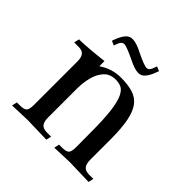

<svg xmlns="http://www.w3.org/2000/svg" viewBox="-156 -713 845 845"><g transform="rotate(45 266.5 -291.0)"><path d="M511.2 0Q489.3 0 392.1 -3.4Q323.7 -0.5 297.9 0L303.2 -24.4H322.8Q345.2 -24.4 354.7 -32Q364.3 -39.6 364.3 -70.3L363.8 -161.1Q363.8 -246.1 357.2 -294.9Q350.6 -343.8 338.6 -367.2Q326.7 -390.6 311 -397Q295.4 -403.3 277.3 -403.3Q242.7 -403.3 222.4 -381.3Q202.1 -359.4 193.4 -325.4Q184.6 -291.5 184.6 -252.9V-76.2Q184.6 -53.2 190.7 -42.2Q196.8 -31.2 206.5 -27.8Q216.3 -24.4 226.1 -24.4H253.9L248 0Q226.6 0 128.9 -3.4Q61 -0.5 35.2 0L40.5 -24.4H60.1Q82 -24.4 91.8 -32Q101.6 -39.6 101.6 -70.3V-337.9Q101.6 -361.3 95.2 -372.3Q88.9 -383.3 79.3 -386.5Q69.8 -389.6 60.1 -389.6H32.2L37.6 -414.1Q84.5 -414.1 184.6 -425.8V-393.6Q231 -425.8 287.6 -425.8Q331.1 -425.8 361.6 -416.5Q392.1 -407.2 410.9 -382.8Q429.7 -358.4 438.5 -313.7Q447.3 -269 447.3 -198.7V-76.2Q447.3 -53.2 453.6 -42.2Q460 -31.2 469.5 -27.8Q479 -24.4 488.8 -24.4H516.6ZM326.2 -493.7Q303.7 -493.7 265.1 -513.2Q208 -540.5 194.3 -540.5Q185.5 -540.5 179.2 -533.9Q172.9 -527.3 165 -503.4Q162.6 -503.4 156.7 -506.8L144.5 -512.2Q163.1 -567.9 187 -578.6Q194.3 -582 204.1 -582Q229 -582 268.1 -561Q321.8 -535.2 336.4 -535.2Q344.7 -535.2 350.8 -541.7Q356.9 -548.3 364.7 -572.8L385.7 -564Q366.7 -508.3 343.3 -497.1Q335.9 -493.7 326.2 -493.7Z"/></g></svg>

Font: Quaaykop
Style: Regular
Weight: 400
Designer: Tup Wanders
Foundry: Free font, DO NOT SELL
Version: Version 1.00;July 31, 2023;FontCreator 11.5.0.2430 64-bit